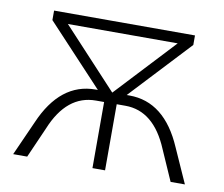

<svg xmlns="http://www.w3.org/2000/svg" viewBox="-63 -599 787 675"><g transform="rotate(10 330.0 -261.0)"><path d="M24 0 79 -123Q144 -274 270 -274H278L78 -488V-522H581V-488L381 -274H391Q517 -274 582 -123L637 0H586L538 -109Q485 -236 383 -236H352V0H307V-236H278Q174 -236 122 -109L74 0ZM329 -274H330L526 -484H134Z"/></g></svg>

Font: Montserrat Light
Style: Regular
Weight: 300
Designer: Julieta Ulanovsky
Foundry: Julieta Ulanovsky
Version: Version 9.000; ttfautohint (v1.8.4.7-5d5b)